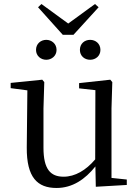

<svg xmlns="http://www.w3.org/2000/svg" viewBox="-20 -919 693 954"><path d="M210 -622C236 -622 261 -641 261 -671C261 -702 236 -721 210 -721C183 -721 159 -702 159 -671C159 -641 183 -622 210 -622ZM428 -622C455 -622 479 -641 479 -671C479 -702 455 -721 428 -721C400 -721 377 -702 377 -671C377 -641 400 -622 428 -622ZM186 -899 169 -883 292 -746H345L470 -883L452 -899L319 -802ZM456 9 610 0V-27L534 -35V-380L538 -511L528 -523L373 -506V-480L454 -471L453 -127C407 -73 353 -41 296 -41C231 -41 196 -78 196 -185V-380L200 -511L190 -523L33 -507V-481L116 -470L113 -186C112 -37 166 15 261 15C340 15 403 -28 454 -92Z"/></svg>

Font: Source Han Serif KR
Style: Regular
Weight: 400
Designer: Ryoko NISHIZUKA 西塚涼子 (kana & ideographs); Frank Grießhammer (Latin, Greek & Cyrillic); Wenlong ZHANG 张文龙 (bopomofo); San
Foundry: Adobe
Version: Version 2.001;hotconv 1.1.0;makeotfexe 2.6.0